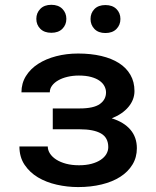

<svg xmlns="http://www.w3.org/2000/svg" viewBox="-20 -757 640 787"><path d="M306.6 -312.5Q363.8 -312.5 389.2 -330.6Q414.6 -348.6 414.6 -378.4Q414.6 -391.1 408.2 -403.6Q401.9 -416 388.4 -425.8Q375 -435.5 353.8 -441.4Q332.5 -447.3 303.2 -447.3Q278.3 -447.3 256.6 -442.1Q234.9 -437 218.8 -427.7Q202.6 -418.5 193.4 -406Q184.1 -393.6 184.1 -378.4H67.9Q67.9 -415.5 86.2 -445.1Q104.5 -474.6 136.2 -495.1Q168 -515.6 210.2 -526.6Q252.4 -537.6 300.3 -537.6Q352.5 -537.6 395 -527.6Q437.5 -517.6 467.8 -498.3Q498 -479 514.6 -450.2Q531.2 -421.4 531.2 -383.8Q531.2 -348.6 506.8 -319.1Q482.4 -289.6 438 -272Q488.3 -256.3 514.6 -225.3Q541 -194.3 541 -149.4Q541 -111.8 522.9 -82.3Q504.9 -52.7 472.9 -32.2Q440.9 -11.7 396.7 -1Q352.5 9.8 300.3 9.8Q255.9 9.8 212.6 0Q169.4 -9.8 135.5 -30Q101.6 -50.3 80.6 -81.8Q59.6 -113.3 59.6 -156.7H175.8Q175.8 -141.6 184.8 -127.7Q193.8 -113.8 210.4 -103Q227.1 -92.3 250.7 -85.9Q274.4 -79.6 303.7 -79.6Q333 -79.6 355.5 -85.7Q377.9 -91.8 393.1 -102.1Q408.2 -112.3 416 -125.7Q423.8 -139.2 423.8 -153.8Q423.8 -192.9 393.8 -210Q363.8 -227.1 306.6 -227.1H196.3V-312.5ZM128.9 -679.7Q128.9 -704.1 145.3 -720.7Q161.6 -737.3 190.4 -737.3Q219.2 -737.3 235.6 -720.7Q252 -704.1 252 -679.7Q252 -655.3 235.6 -638.9Q219.2 -622.6 190.4 -622.6Q161.6 -622.6 145.3 -638.9Q128.9 -655.3 128.9 -679.7ZM351.1 -679.2Q351.1 -703.6 367.2 -720Q383.3 -736.3 412.1 -736.3Q440.9 -736.3 457.3 -720Q473.6 -703.6 473.6 -679.2Q473.6 -654.8 457.3 -638.2Q440.9 -621.6 412.1 -621.6Q383.3 -621.6 367.2 -638.2Q351.1 -654.8 351.1 -679.2Z"/></svg>

Font: Roboto Mono
Style: Regular
Weight: 500
Designer: Google
Version: Version 2.000986; 2015; ttfautohint (v1.3)